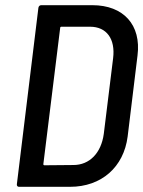

<svg xmlns="http://www.w3.org/2000/svg" viewBox="-20 -720 552 740"><path d="M53 0H250C371 0 457 -76 472 -194L510 -506C525 -624 456 -700 336 -700H139C133 -700 129 -696 128 -690L45 -10C44 -4 48 0 53 0ZM147 -87 212 -613C212 -615 214 -617 216 -617H327C391 -617 425 -570 416 -496L380 -204C370 -130 325 -84 263 -84L151 -83C149 -83 147 -85 147 -87Z"/></svg>

Font: Barlow Semi Condensed Medium
Style: Italic
Weight: 500
Width: 4
Italic angle: -7°
Designer: Jeremy Tribby
Foundry: Tribby Type
Version: Version 1.422;hotconv 1.0.109;makeotfexe 2.5.65596